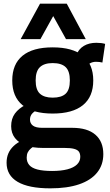

<svg xmlns="http://www.w3.org/2000/svg" viewBox="-20 -810 603 1050"><path d="M255 220Q137 220 76.5 184.5Q16 149 16 80Q16 52 25.5 29.5Q35 7 54.5 -11.5Q74 -30 103 -43L178 -17Q162 -9 150 1Q138 11 132 23Q126 35 126 52Q126 76 140 92.5Q154 109 185 117Q216 125 265 125Q314 125 348.5 116Q383 107 401 89.5Q419 72 419 48Q419 30 411.5 19.5Q404 9 385 4Q366 -1 332 -1H214Q160 -1 121.5 -14.5Q83 -28 62 -55Q41 -82 41 -120Q41 -161 61.5 -189Q82 -217 119 -236L192 -213Q169 -203 156.5 -189.5Q144 -176 144 -156Q144 -135 160 -123Q176 -111 211 -111H375Q458 -111 501.5 -73.5Q545 -36 545 33Q545 92 511 134Q477 176 412.5 198Q348 220 255 220ZM268 -189Q159 -189 103 -235Q47 -281 47 -370Q47 -459 103 -505Q159 -551 268 -551Q377 -551 433.5 -505Q490 -459 490 -370Q490 -281 433.5 -235Q377 -189 268 -189ZM268 -276Q316 -276 339 -297.5Q362 -319 362 -370Q362 -421 339 -443Q316 -465 268 -465Q222 -465 198.5 -443Q175 -421 175 -370Q175 -319 198.5 -297.5Q222 -276 268 -276ZM449 -437 396 -507Q410 -542 438.5 -559Q467 -576 507 -576Q521 -576 533 -574.5Q545 -573 555 -570L540 -468Q533 -470 523.5 -471Q514 -472 505 -472Q487 -472 472.5 -464Q458 -456 449 -437ZM93 -596 199 -790H345L449 -596H341L271 -722L201 -596Z"/></svg>

Font: Georama ExtraCondensed Thin SemiBold
Style: Regular
Weight: 600
Version: Version 1.001